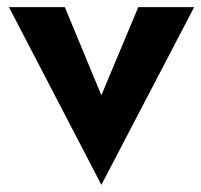

<svg xmlns="http://www.w3.org/2000/svg" viewBox="-20 -471 562 536"><path d="M5 -451 263 45 522 -451H366L263 -205L161 -451Z"/></svg>

Font: SpinnyJost
Style: Bold
Weight: 700
Version: Version 3.710